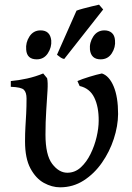

<svg xmlns="http://www.w3.org/2000/svg" viewBox="-20 -781 560 816"><path d="M235.4 15.1Q200.7 15.1 166.5 -3.7Q132.3 -22.5 109.4 -65.2Q86.4 -107.9 86.4 -180.2Q86.4 -214.8 88.1 -242.4Q89.8 -270 91.3 -298.3Q92.8 -326.7 92.8 -362.3Q92.8 -388.2 81.5 -399.4Q70.3 -410.6 25.9 -412.1V-436.5Q59.6 -439.5 95 -447.3Q130.4 -455.1 163.6 -468.8L180.2 -448.7Q184.1 -432.1 181.9 -395.8Q179.7 -359.4 176.5 -311Q173.3 -262.7 173.3 -209Q173.3 -122.1 201.9 -84.5Q230.5 -46.9 266.1 -46.9Q298.3 -46.9 323 -69.3Q347.7 -91.8 364.7 -126.5Q381.8 -161.1 390.6 -199Q399.4 -236.8 399.4 -267.6Q399.9 -327.1 380.6 -366.5Q361.3 -405.8 318.4 -415.5L309.1 -436.5Q327.6 -444.8 359.6 -454.6Q391.6 -464.4 413.1 -468.8Q443.8 -459 462.9 -414.1Q481.9 -369.1 481.9 -296.4Q481.4 -245.1 463.6 -190.7Q445.8 -136.2 413.3 -89.6Q380.9 -43 335.7 -13.9Q290.5 15.1 235.4 15.1ZM468.8 -609.4Q471.7 -580.1 455.1 -554.4Q438.5 -528.8 407.7 -528.8Q367.2 -528.8 362.3 -569.8Q359.4 -600.1 376.5 -626Q393.6 -651.9 423.8 -651.9Q442.9 -651.9 455.1 -641.4Q467.3 -630.9 468.8 -609.4ZM252.9 -530.3Q245.1 -531.7 238 -536.4Q231 -541 222.2 -548.3L305.2 -735.8Q315.4 -739.7 333.3 -744.6Q351.1 -749.5 369.9 -753.9Q388.7 -758.3 400.9 -761.2L418.5 -740.7ZM197.8 -609.4Q200.2 -580.1 183.3 -554.4Q166.5 -528.8 136.2 -528.8Q94.2 -528.8 91.3 -569.8Q88.4 -600.1 105.2 -626Q122.1 -651.9 152.3 -651.9Q192.9 -651.9 197.8 -609.4Z"/></svg>

Font: Gentium Book Plus
Style: Regular
Weight: 400
Designer: Victor Gaultney, Annie Olsen, Iska Routamaa, Becca Hirsbrunner
Foundry: SIL International
Version: Version 6.101